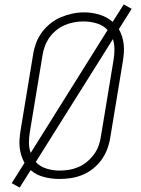

<svg xmlns="http://www.w3.org/2000/svg" viewBox="-20 -802 640 869"><path d="M69 47 33 27 91 -65Q82 -81 76.5 -98.5Q71 -116 69 -134.5Q67 -153 68.5 -172.5Q70 -192 73 -211L130 -556Q134 -582 143.5 -607.5Q153 -633 169.5 -655.5Q186 -678 208.5 -696Q231 -714 256.5 -724.5Q282 -735 308 -740.5Q334 -746 361 -746Q397 -746 431 -735.5Q465 -725 490 -703L540 -782L576 -762L518 -670Q527 -654 532.5 -636.5Q538 -619 540 -600.5Q542 -582 540.5 -562.5Q539 -543 536 -524L479 -179Q475 -153 465.5 -127.5Q456 -102 440 -79.5Q424 -57 401.5 -39Q379 -21 353.5 -10.5Q328 0 301.5 4Q275 8 249 8Q213 8 178.5 -1Q144 -10 119 -32ZM119 -110 467 -666Q448 -687 418.5 -696Q389 -705 358 -705Q336 -705 314.5 -701Q293 -697 272.5 -688Q252 -679 234 -664.5Q216 -650 203 -631Q190 -612 182.5 -591.5Q175 -571 172 -549L115 -204Q111 -180 111 -156Q111 -132 119 -110ZM249 -30Q271 -30 292.5 -33.5Q314 -37 335 -46Q356 -55 374 -70Q392 -85 405.5 -103.5Q419 -122 426.5 -143Q434 -164 437 -186L494 -531Q498 -555 498 -579Q498 -603 491 -625L142 -69Q161 -48 190 -39Q219 -30 249 -30Z"/></svg>

Font: Iosevka Curly Slab XLtExObl
Style: Regular
Weight: 200
Width: 7
Italic angle: -9°
Monospace: yes
Designer: Belleve Invis
Foundry: Belleve Invis
Version: Version 11.0.0; ttfautohint (v1.8.3)